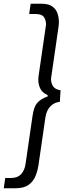

<svg xmlns="http://www.w3.org/2000/svg" viewBox="-69 -760 401 1027"><path d="M-49 247 -41 192H-10Q25 192 44 171.5Q63 151 68 115L105 -140Q109 -168 117 -187.5Q125 -207 141.5 -220.5Q158 -234 186 -244V-251Q156 -265 146 -287Q136 -309 136 -332Q136 -340 136.5 -346.5Q137 -353 138 -358L175 -613Q177 -623 177 -626.5Q177 -630 177 -632Q177 -652 166 -668.5Q155 -685 122 -685H87L95 -740H154Q190 -740 210 -726Q230 -712 238 -689.5Q246 -667 246 -642Q246 -635 245.5 -627.5Q245 -620 243 -609L206 -354Q205 -349 204.5 -345Q204 -341 204 -336Q204 -316 214.5 -299Q225 -282 255 -277L251 -215Q228 -213 211.5 -200.5Q195 -188 186 -170.5Q177 -153 174 -133L137 122Q132 155 120 183.5Q108 212 83 229.5Q58 247 13 247Z"/></svg>

Font: Hanken Grotesk
Style: Italic
Weight: 400
Italic angle: -8°
Designer: Alfredo Marco Pradil
Foundry: Hanken Design Co.
Version: Version 3.013